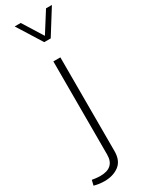

<svg xmlns="http://www.w3.org/2000/svg" viewBox="-326 -805 821 1077"><g transform="rotate(-30 84.5 -267.0)"><path d="M94.7 -609.4H136.7L236.3 -768.6H198.2L115.7 -638.2L34.2 -768.6H-4.9ZM-68.4 226.1C-46.4 232.4 -23.9 235.4 -1 235.4C35.6 235.4 66.9 226.1 92.3 207.5C117.7 188.5 130.4 158.7 130.4 117.2V-490.2H85V113.3C85 171.9 51.8 198.2 -6.3 198.2C-26.4 198.2 -48.3 195.3 -60.5 192.9Z"/></g></svg>

Font: Estedad ExtraLight
Style: Regular
Weight: 200
Designer: Amin Abedi
Version: Version 7.3